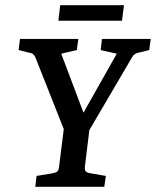

<svg xmlns="http://www.w3.org/2000/svg" viewBox="-20 -720 601 740"><path d="M237 -194 116 -500Q114 -505 109 -510Q104 -515 96 -516L52 -527L57 -570H282L276 -527L216 -513L313 -256H285L430 -513L368 -527L373 -570H561L555 -527L514 -517Q498 -514 490 -501L310 -194ZM116 0 121 -42 182 -52Q194 -54 200.5 -59Q207 -64 208 -80L227 -232H326L307 -76Q306 -64 311 -59Q316 -54 330 -52L388 -42L382 0ZM212 -700H458L450 -640H205Z"/></svg>

Font: Rasa Medium
Style: Italic
Weight: 500
Italic angle: -7.10001°
Designer: Anna Giedrys (Yrsa+Rasa design), David Brezina (Yrsa art-direction, Rasa art-direction, design)
Foundry: Rosetta Type Foundry
Version: Version 2.004